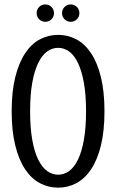

<svg xmlns="http://www.w3.org/2000/svg" viewBox="-20 -842 529 875"><path d="M456.1 -335Q456.1 -244.6 439.9 -179Q423.8 -113.3 395.3 -70.6Q366.7 -27.8 328.1 -7.3Q289.6 13.2 245.1 13.2Q200.2 13.2 161.6 -7.3Q123 -27.8 94.5 -70.6Q65.9 -113.3 49.6 -179Q33.2 -244.6 33.2 -335Q33.2 -424.8 49.6 -490.5Q65.9 -556.2 94.5 -599.1Q123 -642.1 161.6 -662.6Q200.2 -683.1 245.1 -683.1Q289.6 -683.1 328.1 -662.6Q366.7 -642.1 395.3 -599.1Q423.8 -556.2 439.9 -490.5Q456.1 -424.8 456.1 -335ZM372.1 -335Q372.1 -410.2 362.3 -464.8Q352.5 -519.5 335.4 -554.9Q318.4 -590.3 295.2 -607.2Q272 -624 245.1 -624Q217.8 -624 194.6 -607.2Q171.4 -590.3 154.1 -554.9Q136.7 -519.5 127 -464.8Q117.2 -410.2 117.2 -335Q117.2 -259.3 127 -204.6Q136.7 -149.9 154.1 -114.7Q171.4 -79.6 194.6 -62.7Q217.8 -45.9 245.1 -45.9Q272 -45.9 295.2 -62.7Q318.4 -79.6 335.4 -114.7Q352.5 -149.9 362.3 -204.6Q372.1 -259.3 372.1 -335ZM147 -782.2Q147 -798.8 158.4 -810.3Q169.9 -821.8 186.5 -821.8Q203.1 -821.8 214.6 -810.3Q226.1 -798.8 226.1 -782.2Q226.1 -765.6 214.6 -754.2Q203.1 -742.7 186.5 -742.7Q169.9 -742.7 158.4 -754.2Q147 -765.6 147 -782.2ZM262.7 -782.2Q262.7 -798.8 274.2 -810.3Q285.6 -821.8 302.2 -821.8Q318.8 -821.8 330.3 -810.3Q341.8 -798.8 341.8 -782.2Q341.8 -765.6 330.3 -754.2Q318.8 -742.7 302.2 -742.7Q285.6 -742.7 274.2 -754.2Q262.7 -765.6 262.7 -782.2Z"/></svg>

Font: Crushed
Style: Regular
Weight: 400
Width: 3
Designer: Astigmatic (AOETI)
Foundry: Astigmatic (AOETI)
Version: Version 001.001